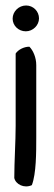

<svg xmlns="http://www.w3.org/2000/svg" viewBox="-20 -630 196 699"><path d="M122 -563C122 -538 100 -516 74 -516C47 -516 26 -537 26 -562C26 -588 48 -610 75 -610C101 -610 122 -589 122 -563ZM112 -130C112 -75 112 2 96 44C68 57 37 41 32 18C32 -41 37 -116 37 -172V-435C45 -448 66 -460 87 -460C101 -446 112 -420 112 -393Z"/></svg>

Font: Snowfall
Style: Rev
Weight: 400
Designer: Jasper
Foundry: Cannot Into Space Fonts
Version: Version 0.9